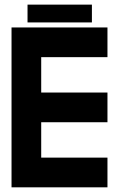

<svg xmlns="http://www.w3.org/2000/svg" viewBox="-20 -801 509 821"><path d="M97.7 -781.2V-705.1H373V-781.2ZM439.5 -683.6H29.3V0H439.5V-127H156.2V-278.3H439.5V-405.3H156.2V-556.6H439.5Z"/></svg>

Font: Saman Dere
Style: Regular
Weight: 400
Designer: Tuna Ça_lar Gümü_
Foundry: Tuna Ça_lar Gümü_
Version: Version 1.001;hotconv 1.0.109;makeotfexe 2.5.65596